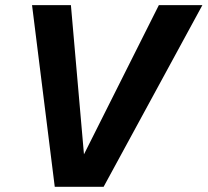

<svg xmlns="http://www.w3.org/2000/svg" viewBox="-20 -723 803 743"><path d="M191.9 0 104 -703.1H254.4L307.6 -95.2H289.6L594.7 -703.1H763.2L380.9 0Z"/></svg>

Font: Schibsted Grotesk
Style: Bold Italic
Weight: 700
Italic angle: -12°
Designer: Bakken & Baeck AS, Henrik Kongsvoll
Foundry: Schibsted ASA
Version: Version 1.100;gftools[0.9.25]